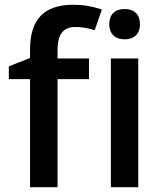

<svg xmlns="http://www.w3.org/2000/svg" viewBox="-20 -785 682 805"><path d="M353 -540V-453.1H221.2V0H106V-453.1H17.1V-506.8L106 -542V-577.1Q106 -672.9 150.9 -719Q195.8 -765.1 288.1 -765.1Q348.1 -765.1 407.2 -745.1L377 -658.2Q335.4 -671.9 295.9 -671.9Q257.3 -671.9 239.3 -647.9Q221.2 -624 221.2 -575.2V-540ZM559.6 -540V0H444.8V-540ZM438 -683.1Q438 -713.9 454.8 -730.5Q471.7 -747.1 502.9 -747.1Q533.2 -747.1 550 -730.5Q566.9 -713.9 566.9 -683.1Q566.9 -653.8 550 -637Q533.2 -620.1 502.9 -620.1Q472.2 -620.1 455.1 -637Q438 -653.8 438 -683.1Z"/></svg>

Font: Open Sans
Style: SemiBold
Weight: 600
Foundry: Ascender Corporation
Version: Version 1.10